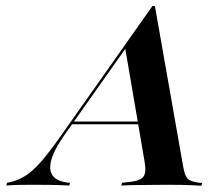

<svg xmlns="http://www.w3.org/2000/svg" viewBox="-97 -601 711 622"><path d="M111.3 -162.9Q63.7 -95.2 65.7 -56Q67.7 -16.9 120.2 -9.7L129.8 -8.9L127.4 0Q95.2 -1.6 66.9 -2Q38.7 -2.4 10.5 -2.4Q-16.1 -2.4 -36.3 -2Q-56.5 -1.6 -76.6 0L-74.2 -8.9L-62.1 -11.3Q-36.3 -17.7 -14.1 -31.9Q8.1 -46 34.3 -75.4Q60.5 -104.8 97.6 -157.3L396.8 -581.5H404.8L496 -63.7Q499.2 -44.4 504 -33.1Q508.9 -21.8 518.5 -16.9Q528.2 -12.1 543.5 -9.7L558.1 -8.1L555.6 0.8Q545.2 0 528.6 -0.8Q512.1 -1.6 492.3 -2Q472.6 -2.4 450 -2.4H446.8H443.5Q420.2 -2.4 398.4 -2Q376.6 -1.6 357.7 -1.6Q338.7 -1.6 323.4 -1.2Q308.1 -0.8 296 0L298.4 -8.9L320.2 -11.3Q355.6 -14.5 366.9 -27.8Q378.2 -41.1 371 -79.8L308.1 -447.6L324.2 -464.5ZM132.3 -198.4 137.9 -207.3H389.5L390.3 -198.4Z"/></svg>

Font: Playfair 144pt
Style: Bold Italic
Weight: 700
Italic angle: -15.6°
Designer: Claus Eggers Sørensen
Foundry: Claus Eggers Sørensen
Version: Version 2.203